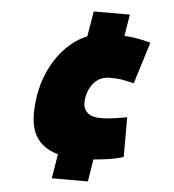

<svg xmlns="http://www.w3.org/2000/svg" viewBox="-53 -704 779 858"><g transform="rotate(5 336.0 -274.5)"><path d="M211 105 229 -4Q188 -16 160.5 -38.5Q133 -61 119.5 -95Q106 -129 106 -176Q106 -231 118.5 -286Q131 -341 157.5 -391Q184 -441 223 -480Q262 -519 314 -541L333 -654H495L479 -557Q503 -556 522.5 -553Q542 -550 560.5 -546Q579 -542 597 -537L539 -350Q514 -356 495.5 -359.5Q477 -363 462 -364Q447 -365 429 -365Q406 -365 387 -355.5Q368 -346 354.5 -328Q341 -310 334 -288.5Q327 -267 327 -242Q327 -216 346 -199Q365 -182 407 -182Q422 -182 438.5 -183.5Q455 -185 475 -188Q495 -191 523 -196V-18Q492 -8 458.5 -3Q425 2 389 5L373 105Z"/></g></svg>

Font: Georama ExtraCondensed Thin Black
Style: Italic
Weight: 900
Italic angle: -9°
Version: Version 1.001